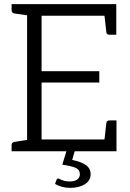

<svg xmlns="http://www.w3.org/2000/svg" viewBox="-20 -731 629 928"><path d="M543 -149V0H341L329 42Q373 51 395.5 67Q418 83 418 111Q418 142 390 159.5Q362 177 319 177Q279 177 246 158L253 139Q256 130 263 132Q277 139 289 142.5Q301 146 317 146Q341 146 353.5 136.5Q366 127 366 111Q366 89 345 80Q324 71 281 65L301 0H36V-29Q36 -43 49 -45L111 -55V-657L49 -666Q36 -669 36 -682V-711H542V-563H509Q495 -563 494 -576L485 -655H181V-387H460V-332H181V-57H485L494 -136Q495 -149 510 -149Z"/></svg>

Font: Aleo Light
Style: Regular
Weight: 300
Designer: Alessio Laiso
Foundry: Alessio Laiso
Version: Version 2.000